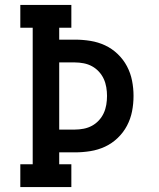

<svg xmlns="http://www.w3.org/2000/svg" viewBox="-20 -755 640 775"><path d="M62 0V-92H112V-643H62V-735H268V-643H219V-595H283Q314 -595 345 -590Q376 -585 404 -572Q432 -559 455 -537Q478 -515 492.5 -487.5Q507 -460 513 -429.5Q519 -399 519 -368Q519 -336 513 -305.5Q507 -275 492.5 -247.5Q478 -220 455 -198Q432 -176 404 -163Q376 -150 345 -145Q314 -140 283 -140H219V-92H268V0ZM283 -232Q300 -232 318 -235.5Q336 -239 351.5 -247.5Q367 -256 379 -269Q391 -282 398.5 -298Q406 -314 409 -332Q412 -350 412 -368Q412 -385 409 -403Q406 -421 398.5 -437Q391 -453 379 -466Q367 -479 351.5 -487.5Q336 -496 318 -499.5Q300 -503 283 -503H219V-232Z"/></svg>

Font: Iosevka Curly Slab SmBdEx
Style: Regular
Weight: 600
Width: 7
Monospace: yes
Designer: Belleve Invis
Foundry: Belleve Invis
Version: Version 11.1.0; ttfautohint (v1.8.3)